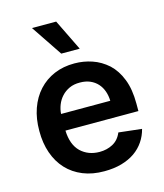

<svg xmlns="http://www.w3.org/2000/svg" viewBox="-117 -867 826 966"><g transform="rotate(-15 296.5 -384.0)"><path d="M307.5 10.7Q245.4 11 196.2 -9.1Q147 -29.1 112.7 -65.9Q78.5 -102.6 60.4 -154.5Q42.3 -206.3 42.6 -269.5Q42.3 -333.1 60.7 -385.5Q79.2 -437.9 113.3 -475.1Q147.4 -512.4 195.1 -532.7Q242.9 -552.9 300.8 -552.6Q347.7 -552.6 392 -537.6Q436.4 -522.7 473.7 -489.3Q508.9 -456.3 529.5 -403.8Q550.1 -351.2 550.1 -277V-237.6H170.1Q172.6 -164.1 211.3 -126.4Q250.4 -89.5 309.3 -89.5Q347.3 -89.5 377.8 -105.8Q409.4 -122.5 424.7 -159.8L544.7 -146.3Q535.9 -111.5 516.3 -82.6Q496.8 -53.6 467 -32.8Q437.1 -12.1 397.2 -0.7Q357.2 10.7 307.5 10.7ZM426.8 -324.2Q426.1 -351.2 417.8 -374.6Q409.4 -398.1 393.8 -415.3Q378.2 -432.5 355.3 -442.5Q332.4 -452.4 302.6 -452.4Q271.3 -452.8 247.3 -441.8Q223.4 -430.8 206.9 -412.6Q190.3 -394.5 181.1 -371.3Q171.9 -348 170.5 -324.2ZM346.2 -617.2H250L141 -779.5H267Z"/></g></svg>

Font: Linik Sans SemiBold
Style: Regular
Weight: 600
Designer: Fonts by Rasmus Andersson / Changes by Cristiano Sobral with parts from Marc Monis
Foundry: rsms
Version: Version 3.020; ttfautohint (v1.6)